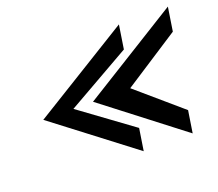

<svg xmlns="http://www.w3.org/2000/svg" viewBox="-90 -650 837 737"><g transform="rotate(-20 329.0 -282.0)"><path d="M60 -282 381 -37 395 -127 183 -282 443 -430 458 -527ZM263 -282 581 -37 595 -127 415 -282 643 -430 658 -527Z"/></g></svg>

Font: Charger Pro
Style: ExBdSuExtObl
Weight: 400
Designer: Jasper
Foundry: Cannot Into Space Fonts
Version: Version 1.09